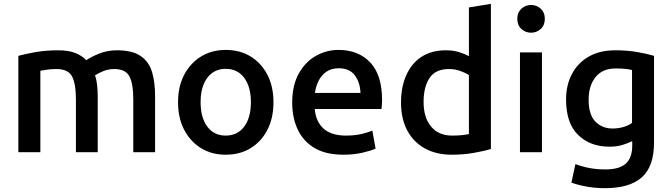

<svg xmlns="http://www.w3.org/2000/svg" viewBox="-20 -796 3516 1004"><path d="M76 0V-504Q112 -514 166 -523.5Q220 -533 284 -533Q338 -533 373.5 -519Q409 -505 431 -481Q455 -498 498 -515.5Q541 -533 591 -533Q673 -533 716.5 -502.5Q760 -472 775.5 -418Q791 -364 791 -294V0H677V-274Q677 -359 656.5 -397Q636 -435 577 -435Q545 -435 517.5 -423Q490 -411 477 -402Q485 -379 488 -350.5Q491 -322 491 -290V0H377V-274Q377 -359 356.5 -397Q336 -435 275 -435Q247 -435 225 -431.5Q203 -428 191 -426V0Z M1160 13Q1087 13 1031 -21.5Q975 -56 943 -117.5Q911 -179 911 -262Q911 -344 943.5 -405.5Q976 -467 1032 -501Q1088 -535 1160 -535Q1234 -535 1290 -501Q1346 -467 1378 -405.5Q1410 -344 1410 -262Q1410 -179 1378.5 -117.5Q1347 -56 1291 -21.5Q1235 13 1160 13ZM1160 -87Q1222 -87 1257 -134Q1292 -181 1292 -262Q1292 -342 1257 -389Q1222 -436 1160 -436Q1099 -436 1064 -389Q1029 -342 1029 -262Q1029 -181 1064 -134Q1099 -87 1160 -87Z M1776 13Q1683 13 1624 -22.5Q1565 -58 1536.5 -119.5Q1508 -181 1508 -259Q1508 -351 1543 -412.5Q1578 -474 1633 -504.5Q1688 -535 1750 -535Q1854 -535 1916 -469.5Q1978 -404 1978 -272Q1978 -262 1977 -249Q1976 -236 1975 -226H1626Q1631 -161 1671.5 -124Q1712 -87 1789 -87Q1835 -87 1871 -95.5Q1907 -104 1927 -113L1944 -19Q1924 -9 1877.5 2Q1831 13 1776 13ZM1627 -310H1865Q1863 -365 1835.5 -402Q1808 -439 1751 -439Q1712 -439 1686 -420.5Q1660 -402 1645.5 -372.5Q1631 -343 1627 -310Z M2343 13Q2261 13 2201.5 -20Q2142 -53 2109.5 -114Q2077 -175 2077 -259Q2077 -342 2105 -404Q2133 -466 2185 -499.5Q2237 -533 2312 -533Q2350 -533 2380.5 -523.5Q2411 -514 2432 -502V-757L2547 -776V-17Q2512 -6 2457.5 3.5Q2403 13 2343 13ZM2344 -87Q2375 -87 2397 -89.5Q2419 -92 2432 -95V-403Q2417 -414 2388.5 -424.5Q2360 -435 2328 -435Q2257 -435 2226 -388Q2195 -341 2195 -263Q2195 -181 2234.5 -134Q2274 -87 2344 -87Z M2699 0V-522H2814V0ZM2757 -625Q2728 -625 2706.5 -644.5Q2685 -664 2685 -698Q2685 -731 2706.5 -750.5Q2728 -770 2757 -770Q2786 -770 2807.5 -750.5Q2829 -731 2829 -698Q2829 -664 2807.5 -644.5Q2786 -625 2757 -625Z M3143 188Q3094 188 3049 180Q3004 172 2968 159L2989 62Q3019 74 3059 82Q3099 90 3145 90Q3220 90 3253 59Q3286 28 3286 -33V-58Q3266 -48 3236.5 -38.5Q3207 -29 3167 -29Q3066 -29 3003 -90.5Q2940 -152 2940 -276Q2940 -351 2971 -409.5Q3002 -468 3059.5 -500.5Q3117 -533 3198 -533Q3259 -533 3311.5 -524Q3364 -515 3400 -504V-50Q3400 74 3336.5 131Q3273 188 3143 188ZM3183 -124Q3215 -124 3242 -132.5Q3269 -141 3285 -153V-430Q3272 -433 3252 -435.5Q3232 -438 3199 -438Q3130 -438 3094 -392.5Q3058 -347 3058 -275Q3058 -196 3093.5 -160Q3129 -124 3183 -124Z"/></svg>

Font: Ubuntu Sans SemiBold
Style: Regular
Weight: 600
Designer: Dalton Maag Ltd
Foundry: Dalton Maag Ltd
Version: Version 1.006; ttfautohint (v1.8.4.7-5d5b)